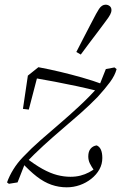

<svg xmlns="http://www.w3.org/2000/svg" viewBox="-20 -777 518 820"><path d="M265 23Q231 23 199.5 12Q168 1 137 -23Q106 -47 71 -85L87 -106Q128 -74 161.5 -55.5Q195 -37 224 -29.5Q253 -22 281 -22Q304 -22 323.5 -27Q343 -32 360 -41Q377 -50 392 -62L390 -42L384 -46Q370 -66 363.5 -79.5Q357 -93 357 -109Q357 -130 367 -142Q377 -154 393 -156Q405 -151 411 -137.5Q417 -124 417 -102Q417 -76 404.5 -53.5Q392 -31 370 -13.5Q348 4 321 13.5Q294 23 265 23ZM55 2 18 8 10 2Q20 -26 37 -53.5Q54 -81 78 -106Q114 -144 153.5 -178.5Q193 -213 234.5 -248.5Q276 -284 318 -323Q360 -362 403 -409L432 -482L469 -489L478 -482Q471 -455 450 -426.5Q429 -398 397 -363Q362 -327 324 -293.5Q286 -260 246 -226Q206 -192 166 -155.5Q126 -119 86 -77ZM78 -312 99 -454 144 -490Q192 -481 238 -470Q284 -459 330 -446Q376 -433 422 -416L403 -387Q355 -399 308.5 -409Q262 -419 214.5 -428Q167 -437 115 -446L145 -470L103 -309ZM306 -555Q320 -582 334.5 -610.5Q349 -639 363.5 -666.5Q378 -694 390 -717Q397 -730 403 -739Q409 -748 416 -752.5Q423 -757 431 -757Q441 -757 448.5 -751Q456 -745 456 -734Q456 -725 450.5 -714.5Q445 -704 432 -687Q417 -666 398.5 -642Q380 -618 361 -592.5Q342 -567 325 -544Z"/></svg>

Font: Source Serif 4 18pt Light
Style: Italic
Weight: 300
Italic angle: -12°
Designer: Frank Grießhammer
Foundry: Adobe Systems Incorporated
Version: Version 4.004;hotconv 1.0.116;makeotfexe 2.5.65601